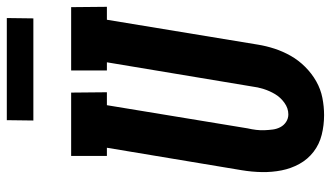

<svg xmlns="http://www.w3.org/2000/svg" viewBox="-224 -740 972 564"><g transform="rotate(-90 262.0 -458.0)"><path d="M206 8Q176 8 148 1Q120 -6 98 -23Q76 -40 62.5 -64.5Q49 -89 43.5 -117Q38 -145 38.5 -174.5Q39 -204 44 -234L110 -630H86V-735H272L273 -630H235L167 -217Q164 -204 162.5 -191.5Q161 -179 161.5 -167Q162 -155 163.5 -143Q165 -131 170.5 -120.5Q176 -110 186 -103.5Q196 -97 208 -97Q226 -97 242 -108.5Q258 -120 267.5 -136Q277 -152 282.5 -169.5Q288 -187 290 -204L361 -630H337V-735H523L524 -630H486L413 -187Q409 -162 401 -137.5Q393 -113 380 -90Q367 -67 347.5 -47.5Q328 -28 305 -15Q282 -2 256.5 3Q231 8 206 8ZM190 -846 191 -924H491L490 -846Z"/></g></svg>

Font: Iosevka Curly Slab Extrabold
Style: Italic
Weight: 800
Italic angle: -9°
Monospace: yes
Designer: Belleve Invis
Foundry: Belleve Invis
Version: Version 22.1.2; ttfautohint (v1.8.4)